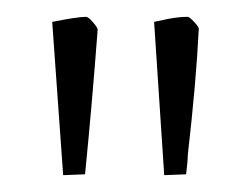

<svg xmlns="http://www.w3.org/2000/svg" viewBox="-20 -701 299 228"><path d="M42 -675Q72 -681 82 -681Q85 -681 90.5 -674.5Q96 -668 96 -666Q89 -574 81 -494L55 -493ZM163 -675Q167 -676 179.5 -678.5Q192 -681 203 -681Q205 -681 211 -674.5Q217 -668 216 -666Q213 -604 203 -517Q203 -510 201 -494L175 -493Z"/></svg>

Font: Grenze ExtraLight
Style: Regular
Weight: 275
Designer: Renata Polastri
Foundry: Omnibus-Type
Version: Version 1.002; ttfautohint (v1.8)